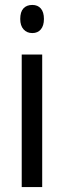

<svg xmlns="http://www.w3.org/2000/svg" viewBox="-20 -758 259 778"><path d="M151 -537V0H68V-537ZM111 -738Q133 -738 145.5 -723.5Q158 -709 158 -681Q158 -654 145.5 -639Q133 -624 111 -624Q89 -624 75.5 -639Q62 -654 62 -681Q62 -710 75 -724Q88 -738 111 -738Z"/></svg>

Font: Noto Sans Display Condensed
Style: Regular
Weight: 400
Width: 3
Designer: Monotype Design Team
Foundry: Monotype Imaging Inc.
Version: Version 2.003